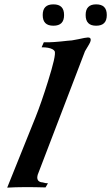

<svg xmlns="http://www.w3.org/2000/svg" viewBox="-20 -859 510 881"><path d="M470 -790C470 -823 454 -839 421 -839C389 -839 373 -823 373 -790C373 -757 389 -741 421 -741C454 -741 470 -757 470 -790ZM274 -790C274 -823 258 -839 225 -839C192 -839 176 -823 176 -790C176 -757 192 -741 225 -741C258 -741 274 -757 274 -790ZM395 -682C394 -685 390 -687 383 -687C376 -687 362 -684 339 -679C316 -674 300 -672 290 -672C247 -667 211 -664 181 -665L171 -642C194 -642 210 -639 221 -633C225 -631 228 -628 231 -624C236 -611 225 -565 200 -485C180 -421 161 -366 143 -321L13 2C62 -1 121 -1 189 1L200 -18C193 -18 185 -19 176 -22C159 -23 151 -31 151 -45C151 -48 152 -52 153 -57C306 -456 378 -645 370 -624L389 -656C396 -668 398 -677 395 -682Z"/></svg>

Font: GFS Pyrsos
Style: Regular
Weight: 400
Designer: George Matthiopoulos
Foundry: George Matthiopoulos
Version: Version 1.0